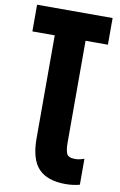

<svg xmlns="http://www.w3.org/2000/svg" viewBox="-101 -769 655 1049"><g transform="rotate(10 226.5 -245.0)"><path d="M418 214V70Q406 74 394.5 77Q383 80 367 80Q329 80 320.5 59Q312 38 312 0V-566H436V-714H17V-566H141V6Q141 122 190 173Q239 224 339 224Q381 224 418 214Z"/></g></svg>

Font: Noto Sans Display Condensed Black
Style: Regular
Weight: 900
Width: 3
Designer: Monotype Design team
Foundry: Monotype Imaging Inc.
Version: 1.000